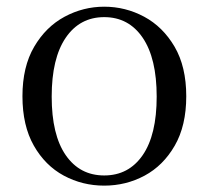

<svg xmlns="http://www.w3.org/2000/svg" viewBox="-20 -551 636 585"><path d="M297.5 14.6Q231.2 14.6 174.4 -15.9Q117.6 -46.5 83 -107.4Q48.4 -168.3 48.4 -257.8Q48.4 -347.6 84.1 -408.5Q119.7 -469.3 176.7 -500Q233.7 -530.6 297.5 -530.6Q362.2 -530.6 419.2 -500.1Q476.2 -469.5 511.9 -408.7Q547.5 -347.8 547.5 -257.8Q547.5 -168 512.4 -107.2Q477.3 -46.3 420.5 -15.8Q363.7 14.6 297.5 14.6ZM297.5 -16.4Q372 -16.4 414.7 -78.2Q457.4 -140.1 457.4 -256.6Q457.4 -373.4 414.7 -436.1Q372 -498.8 297.5 -498.8Q223.1 -498.8 180.3 -436.1Q137.5 -373.4 137.5 -256.6Q137.5 -140.1 180.3 -78.2Q223.1 -16.4 297.5 -16.4Z"/></svg>

Font: Noto Serif JP
Style: Regular
Weight: 200
Designer: Ryoko NISHIZUKA 西塚涼子 (kana & ideographs); Frank Grießhammer (Latin, Greek & Cyrillic); Wenlong ZHANG 张文龙 (bopomofo); San
Foundry: Adobe
Version: Version 2.001;hotconv 1.1.0;makeotfexe 2.6.0